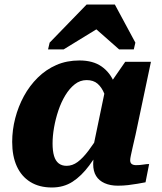

<svg xmlns="http://www.w3.org/2000/svg" viewBox="-20 -818 719 851"><path d="M509 -340 460 -335Q454 -374 442.5 -402.5Q431 -431 412.5 -447Q394 -463 364 -463Q335 -463 311.5 -444.5Q288 -426 269.5 -395.5Q251 -365 238.5 -327.5Q226 -290 219.5 -252.5Q213 -215 213 -182Q213 -149 219.5 -127Q226 -105 240 -94Q254 -83 275 -83Q301 -83 324 -100Q347 -117 372 -150Q397 -183 428 -233L446 -198Q410 -131 375.5 -84.5Q341 -38 301.5 -12.5Q262 13 210 13Q154 13 114.5 -11.5Q75 -36 54.5 -81Q34 -126 34 -189Q34 -242 47.5 -294Q61 -346 86 -392Q111 -438 147.5 -474Q184 -510 230 -530Q276 -550 332 -550Q392 -550 430 -523.5Q468 -497 487 -450Q506 -403 509 -340ZM649 -544 581 -222Q573 -188 568 -165.5Q563 -143 560 -129Q557 -115 557 -108Q557 -96 564 -91Q571 -86 583 -86Q600 -86 615 -88.5Q630 -91 641 -91L625 -10Q609 -7 589 -3.5Q569 0 547.5 2.5Q526 5 502 5Q469 5 444 -6Q419 -17 406 -38Q393 -59 393 -91Q393 -99 394 -112.5Q395 -126 397 -146L387 -136L446 -420L456 -430L535 -544ZM489 -798H364L200 -629L193 -599H262L448 -713L373 -718L508 -599H573L580 -629Z"/></svg>

Font: Roboto Serif 20pt
Style: Bold Italic
Weight: 700
Italic angle: -10°
Version: Version 1.007